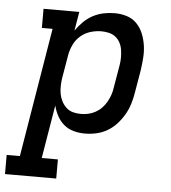

<svg xmlns="http://www.w3.org/2000/svg" viewBox="-97 -576 750 840"><g transform="rotate(5 278.0 -156.5)"><path d="M-44 215V131H14L108 -436H61V-520H218L204 -437Q219 -458 237 -476Q255 -494 277.5 -506Q300 -518 324.5 -523Q349 -528 373 -528Q401 -528 426.5 -520Q452 -512 470 -493.5Q488 -475 498 -450.5Q508 -426 512 -399.5Q516 -373 514 -345Q512 -317 508 -289L491 -189Q487 -164 479.5 -139.5Q472 -115 459 -92.5Q446 -70 428 -50Q410 -30 387 -16.5Q364 -3 338.5 2.5Q313 8 288 8Q263 8 239 1.5Q215 -5 196.5 -20.5Q178 -36 166.5 -57.5Q155 -79 149 -103L110 131H181V215ZM264 -76Q280 -76 296 -79.5Q312 -83 327.5 -91.5Q343 -100 355 -112.5Q367 -125 375.5 -140Q384 -155 389.5 -171Q395 -187 397 -203L414 -303Q417 -320 417 -337Q417 -354 414.5 -370.5Q412 -387 404.5 -401.5Q397 -416 384.5 -426Q372 -436 355.5 -440Q339 -444 322 -444Q299 -444 275 -437Q251 -430 231.5 -413.5Q212 -397 201 -374Q190 -351 186 -328L169 -228Q166 -210 165.5 -191.5Q165 -173 168 -156Q171 -139 179 -123.5Q187 -108 199.5 -96.5Q212 -85 228.5 -80.5Q245 -76 264 -76Z"/></g></svg>

Font: Iosevka Etoile Medium
Style: Italic
Weight: 500
Italic angle: -9°
Designer: Belleve Invis
Foundry: Belleve Invis
Version: Version 22.1.2; ttfautohint (v1.8.4)